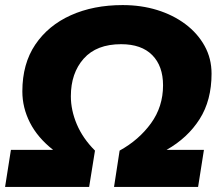

<svg xmlns="http://www.w3.org/2000/svg" viewBox="-21 -736 873 756"><path d="M-1 0 22 -146H188Q127 -194 97 -253Q67 -312 67 -376Q67 -485 118 -560.5Q169 -636 258 -676Q347 -716 462 -716Q535 -716 598 -696.5Q661 -677 709 -641Q757 -605 784.5 -555.5Q812 -506 812 -446Q812 -341 765 -267Q718 -193 635 -146H782L759 0H428L450 -143Q526 -185 573.5 -250.5Q621 -316 621 -400Q621 -476 578.5 -519Q536 -562 456 -562Q359 -562 308.5 -505Q258 -448 258 -357Q258 -302 281.5 -246.5Q305 -191 353 -143L330 0Z"/></svg>

Font: Mulish Black
Style: Italic
Weight: 900
Italic angle: -9°
Designer: Vernon Adams
Foundry: Vernon Adams
Version: Version 3.603; ttfautohint (v1.8.3)